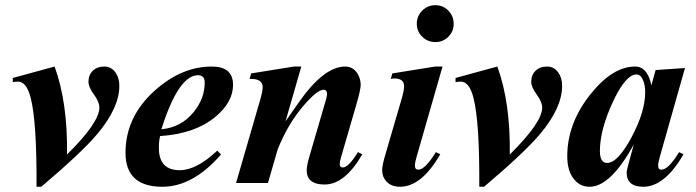

<svg xmlns="http://www.w3.org/2000/svg" viewBox="-20 -712 2707 747"><path d="M444.3 -377.9Q444.3 -292.5 357.9 -189.9Q295.9 -116.7 140.6 14.6H122.1Q123.5 -236.3 99.6 -330.6Q83.5 -394.5 49.8 -394.5Q43 -394.5 29.8 -392.6V-408.7L192.4 -453.1Q243.7 -312.5 240.7 -110.8Q366.7 -235.4 366.7 -293.5Q366.7 -315.4 345.5 -344.2Q324.2 -373 324.2 -393.6Q324.2 -420.4 341.1 -436.8Q357.9 -453.1 385.7 -453.1Q412.6 -453.1 429.2 -430.2Q444.3 -409.2 444.3 -377.9Z M886.7 -381.8Q886.7 -315.9 820.3 -259.3Q740.2 -191.4 603 -182.6Q598.1 -164.6 598.1 -136.7Q598.1 -49.8 679.2 -49.8Q744.6 -49.8 825.2 -126L839.8 -110.8Q730.5 14.6 611.8 14.6Q468.3 14.6 468.3 -117.2Q468.3 -258.3 583 -360.4Q687 -453.1 804.2 -453.1Q886.7 -453.1 886.7 -381.8ZM776.4 -390.6Q776.4 -419.4 750.5 -419.4Q674.3 -419.4 607.9 -209Q685.1 -216.3 733.4 -275.9Q776.4 -328.6 776.4 -390.6Z M1389.6 -111.8Q1321.8 5.9 1242.7 5.9Q1173.3 5.9 1173.3 -49.8Q1173.3 -68.4 1185.1 -107.9L1248.5 -325.2Q1259.3 -362.8 1238.8 -362.8Q1214.4 -362.8 1162.6 -302.7Q1100.1 -231 1060.1 -129.9L1022.5 0H898.4L992.7 -325.2Q1002 -357.9 1002 -372.6Q1002 -407.2 951.2 -404.8L957 -426.3L1123.5 -453.1H1152.3L1090.8 -239.7L1141.6 -312.5Q1239.7 -453.1 1322.8 -453.1Q1354 -453.1 1371.1 -425.3Q1383.3 -404.8 1383.3 -381.8Q1383.3 -363.3 1366.7 -306.2L1307.1 -101.1Q1301.8 -83 1301.8 -73.7Q1301.8 -60.5 1314 -60.5Q1335.9 -60.5 1372.6 -120.1Z M1745.1 -619.6Q1745.1 -589.8 1724.4 -569.1Q1703.6 -548.3 1673.8 -548.3Q1644 -548.3 1622.8 -569.1Q1601.6 -589.8 1601.6 -619.6Q1601.6 -649.4 1622.8 -670.7Q1644 -691.9 1673.8 -691.9Q1703.6 -691.9 1724.4 -670.7Q1745.1 -649.4 1745.1 -619.6ZM1701.7 -453.1 1600.6 -101.1Q1594.2 -79.1 1594.2 -67.9Q1594.2 -51.8 1607.4 -51.8Q1633.8 -51.8 1675.8 -120.1L1692.9 -111.8Q1620.1 14.6 1536.1 14.6Q1502.4 14.6 1483.4 -5.9Q1466.8 -23.9 1466.8 -49.8Q1466.8 -68.4 1478.5 -107.9L1542 -325.2Q1552.2 -359.9 1552.2 -376.5Q1552.2 -406.7 1514.2 -406.7Q1506.8 -406.7 1500.5 -404.8L1506.3 -426.3L1672.9 -453.1Z M2167 -377.9Q2167 -292.5 2080.6 -189.9Q2018.6 -116.7 1863.3 14.6H1844.7Q1846.2 -236.3 1822.3 -330.6Q1806.2 -394.5 1772.5 -394.5Q1765.6 -394.5 1752.4 -392.6V-408.7L1915 -453.1Q1966.3 -312.5 1963.4 -110.8Q2089.4 -235.4 2089.4 -293.5Q2089.4 -315.4 2068.1 -344.2Q2046.9 -373 2046.9 -393.6Q2046.9 -420.4 2063.7 -436.8Q2080.6 -453.1 2108.4 -453.1Q2135.3 -453.1 2151.9 -430.2Q2167 -409.2 2167 -377.9Z M2645 -447.3 2546.9 -101.1Q2540.5 -78.6 2540.5 -67.9Q2540.5 -51.8 2553.7 -51.8Q2580.1 -51.8 2622.1 -120.1L2639.2 -111.8Q2566.4 14.6 2482.4 14.6Q2418 14.6 2418 -41.5Q2418 -51.3 2445.8 -149.9Q2355.5 14.6 2273.9 14.6Q2236.8 14.6 2213.4 -14.6Q2187 -46.4 2187 -104Q2187 -232.4 2277.3 -345.2Q2363.3 -453.1 2450.7 -453.1Q2499.5 -453.1 2514.2 -379.9L2530.8 -439.5ZM2490.2 -354Q2490.2 -379.4 2482.4 -398.9Q2473.1 -422.4 2456.5 -422.4Q2413.6 -422.4 2362.8 -312Q2314 -205.6 2314 -124Q2314 -78.1 2342.3 -78.1Q2383.3 -78.1 2436.8 -177.5Q2490.2 -276.9 2490.2 -354Z"/></svg>

Font: Dai Banna SIL Book
Style: BoldOblique
Weight: 700
Italic angle: -11°
Designer: Victor Gaultney
Foundry: SIL International
Version: Version 2.000